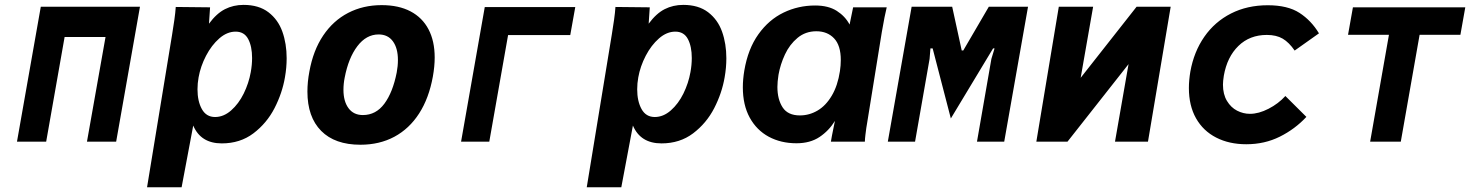

<svg xmlns="http://www.w3.org/2000/svg" viewBox="-20 -580 6040 786"><path d="M147 -552.5H553L455.5 0H336L412 -428.5H244.5L169 0H49.5Z M699.5 -551.5 840 -550 835.5 -483Q866.5 -525 901 -542.5Q935.5 -560 977 -560Q1039.5 -560 1079 -529.8Q1118.5 -499.5 1136 -450.2Q1153.5 -401 1153.5 -341.5Q1153.5 -303 1146.5 -263.5Q1135.5 -199 1103.8 -137.2Q1072 -75.5 1017.5 -34.2Q963 7 888 7Q802 7 771 -66L723.5 186.5H582L684.5 -438Q689.5 -469.5 693.8 -498.8Q698 -528 699.5 -551.5ZM1006.5 -284.5Q1012 -314.5 1012 -342.5Q1012 -390 996 -420.2Q980 -450.5 944.5 -450.5Q909.5 -450.5 877.8 -422.8Q846 -395 823.5 -351.8Q801 -308.5 793 -263.5Q788.5 -239 788.5 -214.5Q788.5 -165.5 806.5 -133.2Q824.5 -101 860.5 -101Q895.5 -101 926.2 -128Q957 -155 977.8 -197.2Q998.5 -239.5 1006.5 -284.5Z M1238.5 -205Q1238.5 -245 1246.5 -287Q1262 -373.5 1303 -434.5Q1344 -495.5 1405.2 -527.2Q1466.5 -559 1542.5 -559Q1612 -559 1660.5 -533.5Q1709 -508 1734.2 -460Q1759.5 -412 1759.5 -344.5Q1759.5 -308 1752 -266.5Q1736 -178 1695.8 -115.5Q1655.5 -53 1594.5 -20.2Q1533.5 12.5 1455.5 12.5Q1351 12.5 1294.8 -44.2Q1238.5 -101 1238.5 -205ZM1604 -283Q1609 -309.5 1609 -334.5Q1609 -382.5 1588.5 -410.8Q1568 -439 1530 -439Q1479.5 -439 1443 -391Q1406.5 -343 1391 -262Q1386 -237 1386 -212.5Q1386 -165 1406.8 -137Q1427.5 -109 1465.5 -109Q1519 -109 1553.5 -155.5Q1588 -202 1604 -283Z M1964.5 -551H2335L2314.5 -436.5H2060L1983 0H1867.5Z M2499.5 -551.5 2640 -550 2635.5 -483Q2666.5 -525 2701 -542.5Q2735.5 -560 2777 -560Q2839.5 -560 2879 -529.8Q2918.5 -499.5 2936 -450.2Q2953.5 -401 2953.5 -341.5Q2953.5 -303 2946.5 -263.5Q2935.5 -199 2903.8 -137.2Q2872 -75.5 2817.5 -34.2Q2763 7 2688 7Q2602 7 2571 -66L2523.5 186.5H2382L2484.5 -438Q2489.5 -469.5 2493.8 -498.8Q2498 -528 2499.5 -551.5ZM2806.5 -284.5Q2812 -314.5 2812 -342.5Q2812 -390 2796 -420.2Q2780 -450.5 2744.5 -450.5Q2709.5 -450.5 2677.8 -422.8Q2646 -395 2623.5 -351.8Q2601 -308.5 2593 -263.5Q2588.5 -239 2588.5 -214.5Q2588.5 -165.5 2606.5 -133.2Q2624.5 -101 2660.5 -101Q2695.5 -101 2726.2 -128Q2757 -155 2777.8 -197.2Q2798.5 -239.5 2806.5 -284.5Z M3021 -222.5Q3021 -255 3027 -291Q3042 -380 3084.8 -439.8Q3127.5 -499.5 3187.8 -528.5Q3248 -557.5 3317 -557.5Q3371 -557.5 3405.5 -535.5Q3440 -513.5 3458 -479.5L3472.5 -550H3610Q3602 -518.5 3590 -449L3529 -71.5L3526.5 -56.5Q3524.5 -42 3522.8 -28Q3521 -14 3520.5 0H3381.5Q3384 -17.5 3393.5 -63L3398 -85Q3373.5 -45 3335 -19.2Q3296.5 6.5 3240.5 6.5Q3177 6.5 3127.2 -20.2Q3077.5 -47 3049.2 -98.5Q3021 -150 3021 -222.5ZM3418.5 -289Q3422 -312 3422 -334.5Q3422 -394 3394.5 -423Q3367 -452 3322 -452Q3277.5 -452 3245 -425Q3212.5 -398 3193.5 -357.2Q3174.5 -316.5 3167 -274Q3162.5 -245 3162.5 -224Q3162.5 -173 3184 -140.2Q3205.5 -107.5 3254.5 -107.5Q3293 -107.5 3327 -127.5Q3361 -147.5 3385.2 -188.5Q3409.5 -229.5 3418.5 -289Z M3712 -552.5H3878L3917 -373.5H3923.5L4028 -552.5H4188.5L4091 0H3979.5L4038.5 -339L4051.5 -382H4045.5L3872.5 -95L3798 -382H3789L3785.5 -339L3726 0H3614.5Z M4314.5 -552.5H4455L4404 -261.5L4633 -552.5H4772.5L4679.5 0H4544.5L4600 -317.5L4350 0H4222.5Z M4847 -219.5Q4847 -251 4853 -287Q4867.5 -368 4910.2 -429.5Q4953 -491 5019.5 -524.8Q5086 -558.5 5170 -558.5Q5251.5 -558.5 5299.8 -527.2Q5348 -496 5379.5 -443.5L5280 -373Q5257 -406.5 5231 -421.8Q5205 -437 5166 -437Q5096 -437 5049.8 -392Q5003.5 -347 4990 -270Q4986.5 -247.5 4986.5 -233.5Q4986.5 -194 5002.8 -167Q5019 -140 5044.2 -127Q5069.5 -114 5097 -114Q5133 -114 5173.2 -134.8Q5213.5 -155.5 5242 -187L5328 -101.5Q5281.5 -51.5 5219.2 -20.5Q5157 10.5 5082 10.5Q5012 10.5 4958.8 -16.8Q4905.5 -44 4876.2 -95.8Q4847 -147.5 4847 -219.5Z M5666 -437.5H5498.5L5518.5 -550H5978.5L5958.5 -437.5H5791.5L5714.5 0H5589Z"/></svg>

Font: JuliaMono ExtraBold
Style: Italic
Weight: 800
Italic angle: -9°
Monospace: yes
Designer: cormullion
Foundry: corm
Version: Version 0.057; ttfautohint (v1.8.4)